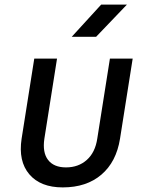

<svg xmlns="http://www.w3.org/2000/svg" viewBox="-20 -805 640 835"><path d="M253 10Q156 10 107.5 -47Q59 -104 74 -202L129 -550H228L173 -202Q164 -142 189 -109.5Q214 -77 267 -77Q321 -77 357.5 -109.5Q394 -142 403 -202L458 -550H557L502 -202Q486 -101 421 -45.5Q356 10 253 10ZM292 -645 420 -785H532L398 -645Z"/></svg>

Font: JetBrains Mono NL Medium
Style: Italic
Weight: 500
Italic angle: -9°
Monospace: yes
Designer: Philipp Nurullin, Konstantin Bulenkov
Foundry: JetBrains
Version: Version 2.305; ttfautohint (v1.8.4.7-5d5b)